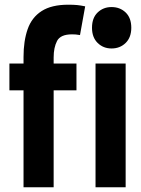

<svg xmlns="http://www.w3.org/2000/svg" viewBox="-20 -796 600 816"><path d="M80 0V-412H20V-526H80V-554Q80 -622 97.5 -672Q115 -722 157 -749Q199 -776 270 -776Q293 -776 308 -774.5Q323 -773 342 -769L320 -647Q310 -649 301.5 -649.5Q293 -650 286 -650Q237 -650 222.5 -622Q208 -594 208 -552V-526H305V-412H208V0ZM386 0V-526H514V0ZM454 -590Q419 -590 395 -613.5Q371 -637 371 -678Q371 -720 395 -743Q419 -766 454 -766Q490 -766 514 -743Q538 -720 538 -678Q538 -637 514 -613.5Q490 -590 454 -590Z"/></svg>

Font: Ubuntu Sans Mono
Style: Bold
Weight: 700
Monospace: yes
Designer: Dalton Maag Ltd
Foundry: Dalton Maag Ltd
Version: Version 1.006